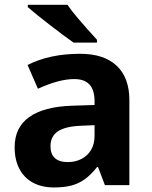

<svg xmlns="http://www.w3.org/2000/svg" viewBox="-20 -784 644 813"><path d="M424.3 0 395 -76.7H391.1Q365.2 -43.9 339.1 -25.1Q313 -6.3 282 1.7Q251 9.8 209 9.8Q157.2 9.8 119.6 -10.5Q82 -30.8 62 -69.1Q42 -107.4 42 -160.6Q42 -244.6 104 -288.6Q166 -332.5 285.6 -336.4L380.4 -339.4V-355.5Q380.4 -402.3 359.1 -425.8Q337.9 -449.2 294.4 -449.2Q230 -449.2 140.6 -408.2L96.7 -508.8Q189.9 -556.2 319.3 -556.2Q420.4 -556.2 474.1 -505.6Q527.8 -455.1 527.8 -359.9V0ZM380.4 -208V-253.9L321.8 -251.5Q255.4 -248.5 224.6 -227.5Q193.8 -206.5 193.8 -164.6Q193.8 -131.8 212.4 -114.7Q231 -97.7 266.6 -97.7Q299.8 -97.7 325.7 -111.3Q351.6 -125 366 -149.9Q380.4 -174.8 380.4 -208ZM97.7 -753.9V-763.7H265.6Q293.9 -721.2 390.6 -615.7V-603.5H291.5Q250 -632.8 191.2 -678.2Q132.3 -723.6 97.7 -753.9Z"/></svg>

Font: Viking Open Sans
Style: Bold
Weight: 700
Foundry: Ascender Corporation
Version: Version 2.001